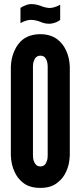

<svg xmlns="http://www.w3.org/2000/svg" viewBox="-20 -910 394 938"><path d="M80 -871C89 -878 101 -883 113 -887C119 -889 126 -890 133 -890C148 -890 163 -887 177 -882C191 -876 206 -872 221 -871C236 -871 247 -875 258 -879C264 -882 269 -884 274 -887V-813C265 -805 253 -800 241 -797C235 -795 228 -794 221 -794C206 -794 191 -797 178 -803C164 -809 149 -812 133 -813C118 -813 107 -809 96 -805C90 -802 85 -800 80 -797ZM321 -151C320 -121 314 -94 303 -71C294 -51 280 -32 260 -17C240 -1 213 8 177 8C141 8 113 -1 93 -17C73 -32 60 -51 51 -71C40 -94 34 -121 33 -151V-584C34 -613 40 -640 51 -663C60 -683 73 -703 93 -718C113 -733 141 -743 177 -743C213 -743 240 -733 260 -718C280 -703 294 -683 303 -663C314 -640 320 -613 321 -584ZM213 -584C213 -604 209 -618 199 -630C194 -635 186 -638 177 -638C158 -638 149 -624 145 -611C142 -603 141 -594 141 -584V-151C141 -130 146 -116 156 -105C161 -100 168 -97 177 -97C196 -97 205 -109 209 -124C212 -131 213 -140 213 -151Z"/></svg>

Font: League Gothic
Style: Regular
Weight: 400
Designer: The League of Moveable Type
Version: Version 1.560;PS 001.560;hotconv 1.0.56;makeotf.lib2.0.21325